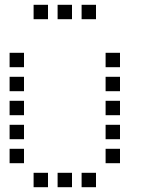

<svg xmlns="http://www.w3.org/2000/svg" viewBox="-20 -800 640 800"><path d="M121 -780Q120 -780 120 -780Q120 -780 120 -779V-721Q120 -720 120 -720Q120 -720 121 -720H179Q180 -720 180 -720Q180 -720 180 -721V-779Q180 -780 180 -780Q180 -780 179 -780ZM221 -780Q220 -780 220 -780Q220 -780 220 -779V-721Q220 -720 220 -720Q220 -720 221 -720H279Q280 -720 280 -720Q280 -720 280 -721V-779Q280 -780 280 -780Q280 -780 279 -780ZM321 -780Q320 -780 320 -780Q320 -780 320 -779V-721Q320 -720 320 -720Q320 -720 321 -720H379Q380 -720 380 -720Q380 -720 380 -721V-779Q380 -780 380 -780Q380 -780 379 -780ZM21 -580Q20 -580 20 -580Q20 -580 20 -579V-521Q20 -520 20 -520Q20 -520 21 -520H79Q80 -520 80 -520Q80 -520 80 -521V-579Q80 -580 80 -580Q80 -580 79 -580ZM421 -580Q420 -580 420 -580Q420 -580 420 -579V-521Q420 -520 420 -520Q420 -520 421 -520H479Q480 -520 480 -520Q480 -520 480 -521V-579Q480 -580 480 -580Q480 -580 479 -580ZM21 -480Q20 -480 20 -480Q20 -480 20 -479V-421Q20 -420 20 -420Q20 -420 21 -420H79Q80 -420 80 -420Q80 -420 80 -421V-479Q80 -480 80 -480Q80 -480 79 -480ZM421 -480Q420 -480 420 -480Q420 -480 420 -479V-421Q420 -420 420 -420Q420 -420 421 -420H479Q480 -420 480 -420Q480 -420 480 -421V-479Q480 -480 480 -480Q480 -480 479 -480ZM21 -380Q20 -380 20 -380Q20 -380 20 -379V-321Q20 -320 20 -320Q20 -320 21 -320H79Q80 -320 80 -320Q80 -320 80 -321V-379Q80 -380 80 -380Q80 -380 79 -380ZM421 -380Q420 -380 420 -380Q420 -380 420 -379V-321Q420 -320 420 -320Q420 -320 421 -320H479Q480 -320 480 -320Q480 -320 480 -321V-379Q480 -380 480 -380Q480 -380 479 -380ZM21 -280Q20 -280 20 -280Q20 -280 20 -279V-221Q20 -220 20 -220Q20 -220 21 -220H79Q80 -220 80 -220Q80 -220 80 -221V-279Q80 -280 80 -280Q80 -280 79 -280ZM421 -280Q420 -280 420 -280Q420 -280 420 -279V-221Q420 -220 420 -220Q420 -220 421 -220H479Q480 -220 480 -220Q480 -220 480 -221V-279Q480 -280 480 -280Q480 -280 479 -280ZM21 -180Q20 -180 20 -180Q20 -180 20 -179V-121Q20 -120 20 -120Q20 -120 21 -120H79Q80 -120 80 -120Q80 -120 80 -121V-179Q80 -180 80 -180Q80 -180 79 -180ZM421 -180Q420 -180 420 -180Q420 -180 420 -179V-121Q420 -120 420 -120Q420 -120 421 -120H479Q480 -120 480 -120Q480 -120 480 -121V-179Q480 -180 480 -180Q480 -180 479 -180ZM121 -80Q120 -80 120 -80Q120 -80 120 -79V-21Q120 -20 120 -20Q120 -20 121 -20H179Q180 -20 180 -20Q180 -20 180 -21V-79Q180 -80 180 -80Q180 -80 179 -80ZM221 -80Q220 -80 220 -80Q220 -80 220 -79V-21Q220 -20 220 -20Q220 -20 221 -20H279Q280 -20 280 -20Q280 -20 280 -21V-79Q280 -80 280 -80Q280 -80 279 -80ZM321 -80Q320 -80 320 -80Q320 -80 320 -79V-21Q320 -20 320 -20Q320 -20 321 -20H379Q380 -20 380 -20Q380 -20 380 -21V-79Q380 -80 380 -80Q380 -80 379 -80Z"/></svg>

Font: Doto Medium
Style: Regular
Weight: 500
Monospace: yes
Version: Version 1.000